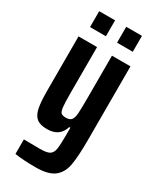

<svg xmlns="http://www.w3.org/2000/svg" viewBox="-222 -746 836 1015"><g transform="rotate(30 196.0 -238.5)"><path d="M58 195V106L158 107Q198 107 214.5 97Q231 87 235.5 61Q240 35 240 -27V-70H233Q213 -2 136 -2Q93 -2 72 -19.5Q51 -37 43.5 -74.5Q36 -112 36 -181V-510H149V-234Q149 -170 152 -144.5Q155 -119 163.5 -111.5Q172 -104 193 -104Q217 -104 226.5 -117Q236 -130 238 -159.5Q240 -189 240 -264V-510H353V-62Q353 42 343 95Q333 148 297 175.5Q261 203 184 203Q111 203 58 195ZM64 -680H161V-583H64ZM229 -680H325V-583H229Z"/></g></svg>

Font: Saira ExtraCondensed
Style: Bold
Weight: 700
Width: 2
Designer: Hector Gatti with collaboration of the Omnibus-Type team
Foundry: Omnibus-Type
Version: Version 0.072; ttfautohint (v1.8)